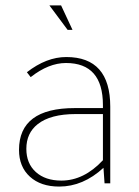

<svg xmlns="http://www.w3.org/2000/svg" viewBox="-20 -675 510 707"><path d="M162 -655H205L247 -565H229ZM386 0H365L361 -57Q286 12 198 12Q130 12 90 -24.5Q50 -61 50 -123Q50 -277 255 -277H359V-288Q359 -443 223 -443Q159 -443 93 -391L79 -409Q151 -465 224 -465Q386 -465 386 -282ZM359 -255H259Q166 -255 119 -218Q77 -185 77 -127Q77 -73 112 -41.5Q147 -10 206 -10Q289 -10 359 -85Z"/></svg>

Font: Tajawal ExtraLight
Style: Regular
Weight: 275
Designer: Boutros Fonts
Foundry: Created by Boutros International 2017
Version: Version 1.700